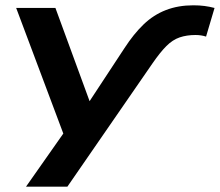

<svg xmlns="http://www.w3.org/2000/svg" viewBox="-20 -524 829 724"><path d="M449 -342Q484 -396 521.5 -432Q559 -468 605.5 -486Q652 -504 709 -504Q732 -504 751 -501.5Q770 -499 789 -494L757 -386Q748 -389 738 -390.5Q728 -392 717 -392Q684 -392 657.5 -383Q631 -374 607.5 -350.5Q584 -327 555 -285L234 180H78L236 -45L232 15L41 -494H189L325 -123H305Z"/></svg>

Font: Nunito Sans 10pt Expanded
Style: Bold Italic
Weight: 700
Width: 7
Italic angle: -9°
Designer: Vernon Adams
Foundry: Vernon Adams
Version: Version 3.101;gftools[0.9.27]